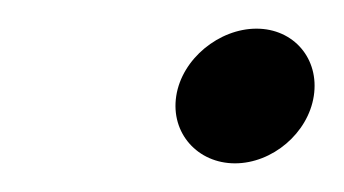

<svg xmlns="http://www.w3.org/2000/svg" viewBox="-20 -409 240 134"><path d="M103 -342C99 -316 118 -295 144 -295C170 -295 195 -316 199 -342C203 -368 185 -389 159 -389C133 -389 107 -368 103 -342Z"/></svg>

Font: Charger Sport
Style: LitExtObl
Weight: 300
Designer: Jasper
Foundry: Cannot Into Space Fonts
Version: Version 1.1